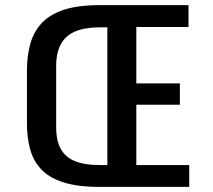

<svg xmlns="http://www.w3.org/2000/svg" viewBox="-20 -731 832 751"><path d="M85.4 -248.5V-454.6Q85.4 -509.8 97.7 -556.4Q109.9 -603 140.4 -637.7Q170.9 -672.4 226.6 -691.7Q282.2 -710.9 369.1 -710.9H717.3V-625.5H513.2V-404.8H683.6V-321.3H513.2V-85.4H720.2V0H369.1Q282.7 0 227.1 -18.1Q171.4 -36.1 140.6 -69.3Q109.9 -102.5 97.7 -147.9Q85.4 -193.4 85.4 -248.5ZM399.9 -85.4V-624H369.1Q311.5 -624 273.9 -607.9Q236.3 -591.8 218 -558.1Q199.7 -524.4 199.7 -471.7V-233.9Q199.7 -181.2 217.8 -148.4Q235.8 -115.7 273.7 -100.6Q311.5 -85.4 369.6 -85.4Z"/></svg>

Font: Monda Medium
Style: Regular
Weight: 500
Designer: Vernon Adams
Foundry: Vernon Adams
Version: Version 2.200